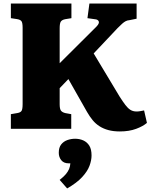

<svg xmlns="http://www.w3.org/2000/svg" viewBox="-20 -723 845 1078"><path d="M653 15Q617 15 589 7.5Q561 0 539 -14Q517 -28 500.5 -48Q484 -68 469 -94L364 -279L315 -228V-138Q315 -111 322.5 -101.5Q330 -92 347 -88L380 -82V0H41V-82L76 -88Q95 -91 101 -100.5Q107 -110 107 -139V-567Q107 -595 100.5 -604Q94 -613 74 -616L41 -621V-703H381V-621L345 -615Q327 -611 321 -601Q315 -591 315 -564V-368L521 -573Q532 -584 534.5 -592.5Q537 -601 531.5 -607.5Q526 -614 513 -615L471 -621L482 -703H747V-618L708 -610Q695 -609 685.5 -604Q676 -599 666 -590Q656 -581 640 -565L506 -423L652 -180Q670 -152 684 -133.5Q698 -115 712.5 -106Q727 -97 747 -97Q758 -97 768 -99Q778 -101 789 -103L805 -33Q783 -14 744 0.5Q705 15 653 15ZM357 335 315 287Q338 269 350 254.5Q362 240 368 225.5Q374 211 375 194H365Q338 194 324 176.5Q310 159 310 135Q310 105 323.5 88Q337 71 358 63.5Q379 56 402 56Q427 56 448 65.5Q469 75 481.5 95Q494 115 494 150Q494 177 482.5 208Q471 239 441 271.5Q411 304 357 335Z"/></svg>

Font: Literata 18pt ExtraBold
Style: Regular
Weight: 800
Designer: Latin by Veronika Burian and Jose Scaglione. Greek by Irene Vlachou. Cyrillic by Vera Evstafieva.
Foundry: TypeTogether
Version: Version 3.103;gftools[0.9.29]